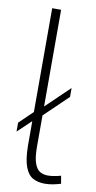

<svg xmlns="http://www.w3.org/2000/svg" viewBox="-86 -778 415 827"><g transform="rotate(10 121.0 -365.0)"><path d="M172 10Q143 10 121 -1.5Q99 -13 86.5 -45Q74 -77 73 -137V-246L14 -190V-229L73 -286V-740H112V-317L215 -416V-377L112 -278V-143Q112 -94 121 -69Q130 -44 145 -35.5Q160 -27 179 -27Q192 -27 206.5 -29.5Q221 -32 236 -36L242 -2Q226 3 208 6.5Q190 10 172 10Z"/></g></svg>

Font: Georama ExtraLight
Style: Regular
Weight: 250
Version: Version 1.001